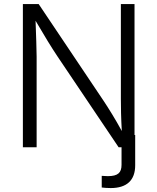

<svg xmlns="http://www.w3.org/2000/svg" viewBox="-20 -748 799 975"><path d="M96.2 0H166V-460.4C166 -499.5 163.1 -564.5 160.6 -642.6C210 -558.6 239.3 -510.3 272.9 -460L582.5 0H597.2V88.9C597.2 128.9 579.1 146.5 527.3 146.5C519.5 146.5 507.8 146 496.6 145V204.1C506.8 205.6 524.9 207 542 207C624 207 666.5 167.5 666.5 91.3V-62.5H663.1V-727.5H593.8V-246.1C593.8 -204.1 594.7 -146.5 598.6 -82.5C565.4 -143.6 531.7 -197.3 507.8 -233.4L176.3 -727.5H96.2Z"/></svg>

Font: Raveo Light
Style: Regular
Weight: 300
Designer: Jakub Foglar, Rasmus Andersson (Inter)
Foundry: Jakubfoglar.com
Version: Version 1.100;Glyphs 3.2.3 (3260)